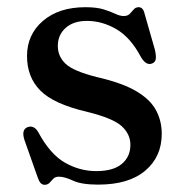

<svg xmlns="http://www.w3.org/2000/svg" viewBox="-20 -501 510 533"><path d="M221.5 -443Q184 -443 162.2 -423.5Q140.5 -404 140.5 -373.5Q140.5 -344.5 162 -324Q183.5 -303.5 249 -287Q319 -271 358 -248Q397 -225 413 -195.2Q429 -165.5 429 -129.5Q429 -66 383.2 -27.2Q337.5 11.5 252.5 11.5Q206 11.5 182.8 0.5Q159.5 -10.5 143.5 -10.5Q133.5 -10.5 128 -4.8Q122.5 1 117.5 6.5Q112.5 12 103.5 12Q91.5 12 85 -7.5L48 -112Q38.5 -141 56.5 -148Q74 -154.5 86 -134.5Q119 -73 160.2 -49.5Q201.5 -26 247 -26Q294.5 -26 318.2 -46Q342 -66 342 -99Q342 -128.5 317.8 -150.8Q293.5 -173 220 -191Q128.5 -212.5 91.8 -249.8Q55 -287 55 -345.5Q55 -405 99.2 -443Q143.5 -481 217 -481Q248.5 -481 268.2 -474.8Q288 -468.5 300.5 -462.5Q313 -456.5 323.5 -456.5Q334.5 -456.5 340.5 -462.8Q346.5 -469 351.5 -475Q356.5 -481 365 -481Q377.5 -481 381.5 -462.5L410 -363Q413.5 -347.5 412.5 -337.8Q411.5 -328 401.5 -324.5Q385.5 -318.5 371 -343Q342.5 -397 303 -420Q263.5 -443 221.5 -443Z"/></svg>

Font: Fraunces 9pt S000
Style: Regular
Weight: 400
Version: Version 1.000; ttfautohint (v1.8.3)